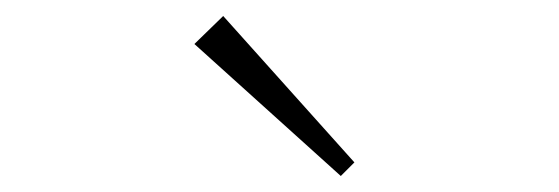

<svg xmlns="http://www.w3.org/2000/svg" viewBox="-20 -915 699 240"><path d="M423 -712 406 -695 223 -860 259 -895Z"/></svg>

Font: TypoPRO Sinkin Sans
Style: 200 X Light
Weight: 200
Designer: Keith Bates
Foundry: K-Type
Version: Sinkin Sans (version 1.0)  by Keith Bates   •   © 2014   www